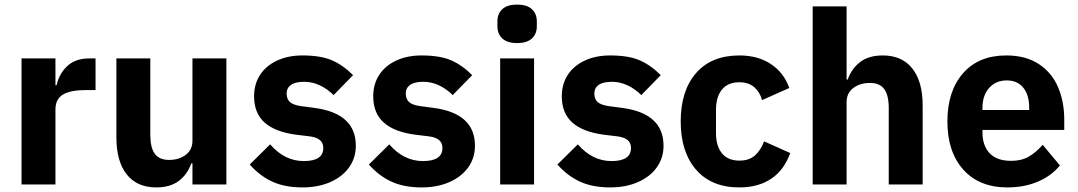

<svg xmlns="http://www.w3.org/2000/svg" viewBox="-20 -805 4704 838"><path d="M74 0V-550H222V-433H227Q238 -483 273.5 -516.5Q309 -550 369 -550H397V-412H357Q288 -412 255 -392.5Q222 -373 222 -327V0Z M488 -205V-550H636V-217Q636 -161 655.5 -134Q675 -107 718 -107Q761 -107 790.5 -129Q820 -151 820 -191V-550H968V0H820V-92H815Q798 -44 760.5 -15.5Q723 13 662 13Q578 13 533 -44Q488 -101 488 -205Z M1070 -87 1159 -175Q1222 -102 1306 -102Q1391 -102 1391 -159Q1391 -181 1376.5 -193.5Q1362 -206 1331 -210L1273 -217Q1181 -229 1135 -270Q1089 -311 1089 -385Q1089 -438 1115 -478Q1141 -518 1189 -540.5Q1237 -563 1300 -563Q1380 -563 1428.5 -542Q1477 -521 1521 -477L1436 -390Q1409 -417 1376 -432.5Q1343 -448 1308 -448Q1269 -448 1250 -434.5Q1231 -421 1231 -397Q1231 -373 1245 -360Q1259 -347 1293 -342L1353 -334Q1533 -310 1533 -169Q1533 -116 1504 -75Q1475 -34 1422 -10.5Q1369 13 1300 13Q1224 13 1169 -12Q1114 -37 1070 -87Z M1590 -87 1679 -175Q1742 -102 1826 -102Q1911 -102 1911 -159Q1911 -181 1896.5 -193.5Q1882 -206 1851 -210L1793 -217Q1701 -229 1655 -270Q1609 -311 1609 -385Q1609 -438 1635 -478Q1661 -518 1709 -540.5Q1757 -563 1820 -563Q1900 -563 1948.5 -542Q1997 -521 2041 -477L1956 -390Q1929 -417 1896 -432.5Q1863 -448 1828 -448Q1789 -448 1770 -434.5Q1751 -421 1751 -397Q1751 -373 1765 -360Q1779 -347 1813 -342L1873 -334Q2053 -310 2053 -169Q2053 -116 2024 -75Q1995 -34 1942 -10.5Q1889 13 1820 13Q1744 13 1689 -12Q1634 -37 1590 -87Z M2151 -690V-712Q2151 -745 2172.5 -765Q2194 -785 2237 -785Q2280 -785 2301.5 -765Q2323 -745 2323 -712V-690Q2323 -657 2301.5 -637Q2280 -617 2237 -617Q2194 -617 2172.5 -637Q2151 -657 2151 -690ZM2311 0H2163V-550H2311Z M2413 -87 2502 -175Q2565 -102 2649 -102Q2734 -102 2734 -159Q2734 -181 2719.5 -193.5Q2705 -206 2674 -210L2616 -217Q2524 -229 2478 -270Q2432 -311 2432 -385Q2432 -438 2458 -478Q2484 -518 2532 -540.5Q2580 -563 2643 -563Q2723 -563 2771.5 -542Q2820 -521 2864 -477L2779 -390Q2752 -417 2719 -432.5Q2686 -448 2651 -448Q2612 -448 2593 -434.5Q2574 -421 2574 -397Q2574 -373 2588 -360Q2602 -347 2636 -342L2696 -334Q2876 -310 2876 -169Q2876 -116 2847 -75Q2818 -34 2765 -10.5Q2712 13 2643 13Q2567 13 2512 -12Q2457 -37 2413 -87Z M2951 -275Q2951 -409 3018 -486Q3085 -563 3207 -563Q3288 -563 3344.5 -525.5Q3401 -488 3425 -421L3306 -368Q3297 -403 3272 -424.5Q3247 -446 3207 -446Q3157 -446 3131 -414Q3105 -382 3105 -326V-224Q3105 -168 3131 -136Q3157 -104 3207 -104Q3250 -104 3275 -126.5Q3300 -149 3315 -188L3429 -137Q3402 -62 3345.5 -24.5Q3289 13 3207 13Q3085 13 3018 -64.5Q2951 -142 2951 -275Z M3527 0V-777H3675V-458H3680Q3697 -506 3734.5 -534.5Q3772 -563 3833 -563Q3917 -563 3962 -506Q4007 -449 4007 -345V0H3859V-333Q3859 -389 3839.5 -416Q3820 -443 3777 -443Q3734 -443 3704.5 -421Q3675 -399 3675 -359V0Z M4115 -275Q4115 -407 4183 -485Q4251 -563 4372 -563Q4457 -563 4514 -525.5Q4571 -488 4598 -424.5Q4625 -361 4625 -283V-238H4268V-228Q4268 -169 4299.5 -136Q4331 -103 4393 -103Q4438 -103 4469.5 -121Q4501 -139 4531 -173L4606 -83Q4570 -38 4510.5 -12.5Q4451 13 4377 13Q4254 13 4184.5 -64.5Q4115 -142 4115 -275ZM4268 -325H4472V-335Q4472 -390 4446.5 -422Q4421 -454 4374 -454Q4326 -454 4297 -421Q4268 -388 4268 -334Z"/></svg>

Font: IBM Plex Sans JP
Style: Bold
Weight: 700
Designer: Mike Abbink; Paul van der Laan; Pieter van Rosmalen; Wujin Sim; Yejin Wi; Jinhee Kim; Boomi Park; Yona Kim; Kichan Ma
Foundry: Sandoll Inc.
Version: Version 1.001